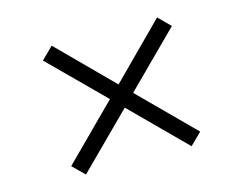

<svg xmlns="http://www.w3.org/2000/svg" viewBox="-92 -846 1183 936"><g transform="rotate(-15 500.0 -378.0)"><path d="M175 -111 234 -53 501 -319 767 -53 826 -111 559 -378 826 -644 767 -703 501 -436 235 -703 175 -644 442 -378Z"/></g></svg>

Font: GenEiGothic-pro-SemiBold
Style: Regular
Weight: 500
Designer: Ryoko NISHIZUKA (kana & ideographs); Paul D. Hunt (Latin, Greek & Cyrillic); Wenlong ZHANG (bopomofo); Sandoll Communica
Foundry: Adobe Systems Incorporated; o_tamon
Version: Version 1.000.140830